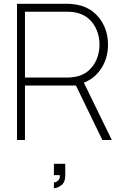

<svg xmlns="http://www.w3.org/2000/svg" viewBox="-20 -740 651 1015"><path d="M265 255V225Q270 225 278 221.2Q286 217.5 291.8 209Q297.5 200.5 296 186H265V126H325V186Q325 224 304 239.5Q283 255 265 255ZM70 0V-720H335Q345.5 -720 356.5 -719.2Q367.5 -718.5 381 -716Q433 -708 471.2 -678.2Q509.5 -648.5 530.2 -603.2Q551 -558 551 -504Q551 -427 509 -369Q467 -311 395 -295L387 -288H112V0ZM521 0 379 -293 415 -320 571 0ZM112 -330H335Q343.5 -330 355.2 -331Q367 -332 379 -334Q420.5 -342 448.8 -367Q477 -392 491.5 -427.8Q506 -463.5 506 -504Q506 -544.5 491.5 -580.2Q477 -616 448.8 -641Q420.5 -666 379 -674Q367 -676.5 355.2 -677.2Q343.5 -678 335 -678H112Z"/></svg>

Font: Manrope ExtraLight ExtraLight
Style: Regular
Weight: 250
Version: Version 4.501